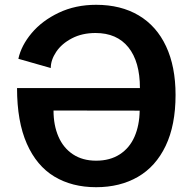

<svg xmlns="http://www.w3.org/2000/svg" viewBox="-20 -770 802 800"><path d="M51 -403H563Q563 -513 515 -572.8Q467 -632.5 378 -632.5Q322 -632.5 279.5 -610.2Q237 -588 214.2 -554Q191.5 -520 191.5 -486.5L56.5 -525Q68.5 -580.5 112 -632.2Q155.5 -684 225 -717Q294.5 -750 380.5 -750Q483.5 -750 558 -705.8Q632.5 -661.5 672 -577Q711.5 -492.5 711.5 -374.5Q711.5 -248.5 670.2 -162.2Q629 -76 554.5 -33Q480 10 380.5 10Q280 10 206.2 -34.5Q132.5 -79 91.8 -171.2Q51 -263.5 51 -403ZM380.5 -100.5Q438.5 -100.5 479.2 -127Q520 -153.5 540.5 -200.5Q561 -247.5 562 -309L203 -309.5Q203 -248 223.5 -200.8Q244 -153.5 284 -127Q324 -100.5 380.5 -100.5Z"/></svg>

Font: 1883 Sans SemiBold
Style: Regular
Weight: 600
Designer: 1883 Sans project is a fork of Public Sans.
Version: Version 1.009